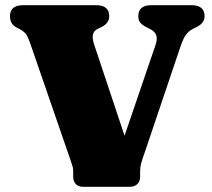

<svg xmlns="http://www.w3.org/2000/svg" viewBox="-20 -720 818 740"><path d="M513 -657.5Q513 -700 563 -700H718Q768.5 -700 768.5 -657.5Q768.5 -631.5 739 -616.5L724 -609Q706.5 -600 696 -585.2Q685.5 -570.5 674 -536L538.5 -134.5Q528.5 -106.5 524.2 -91.5Q520 -76.5 520 -62V-39Q520 -20 508.8 -10Q497.5 0 480.5 0H299.5Q283 0 272.5 -10.2Q262 -20.5 262 -40.5V-63.5Q262 -72.5 257.8 -84.5Q253.5 -96.5 249 -111L94.5 -558.5Q87 -579.5 79.5 -589.2Q72 -599 57.5 -607L43 -614.5Q18.5 -627.5 18.5 -657.5Q18.5 -700 69 -700H350.5Q401 -700 401 -657.5Q401 -630.5 371.5 -616L355 -608Q342 -601.5 338.2 -587.2Q334.5 -573 343.5 -546.5L460 -197L579.5 -547Q587 -569.5 582.2 -584Q577.5 -598.5 557 -609L542 -616.5Q528.5 -623.5 520.8 -632.5Q513 -641.5 513 -657.5Z"/></svg>

Font: Fraunces 9pt Soft Black
Style: Regular
Weight: 900
Version: Version 1.000;[b76b70a41]